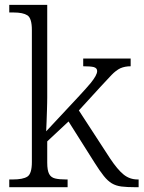

<svg xmlns="http://www.w3.org/2000/svg" viewBox="-20 -780 598 800"><path d="M261.7 -32.2V0H18.6V-32.2H32.7Q75.7 -32.2 94.2 -44.2Q112.8 -56.2 112.8 -105V-654.8Q112.8 -704.1 94.2 -716.1Q75.7 -728 36.6 -728H18.6V-759.8H176.8V-374Q176.8 -363.3 176.5 -350.8Q176.3 -338.4 175.8 -324.2Q174.8 -300.3 174.1 -273.4Q173.3 -246.6 172.4 -232.9L309.6 -379.9Q341.8 -414.6 357.9 -434.1Q370.6 -449.7 377.7 -462.4Q384.8 -475.1 384.8 -483.9Q384.8 -496.6 370.6 -500.5Q357.4 -503.9 326.7 -503.9V-536.1H524.4V-503.9Q500.5 -503.9 481.4 -495.6Q463.4 -486.8 444.6 -467.5Q425.8 -448.2 397.5 -417L308.6 -319.8L438.5 -120.1Q469.7 -73.2 495.1 -52.7Q520.5 -32.2 553.7 -32.2H557.6V0H543.5Q508.8 0 485.8 -2.9Q462.9 -5.9 445.8 -16.1Q429.2 -25.9 412.4 -46.9Q395.5 -67.9 373.5 -103L265.6 -273.9L176.8 -190.9V-102.1Q176.8 -70.3 184.6 -55.4Q192.4 -40.5 209.7 -36.4Q227.1 -32.2 255.4 -32.2Z"/></svg>

Font: Koh Santepheap Light
Style: Regular
Weight: 300
Designer: Danh Hong
Version: Version 2.002; ttfautohint (v1.8.3)